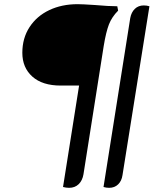

<svg xmlns="http://www.w3.org/2000/svg" viewBox="-20 -734 738 920"><path d="M282 162 359 -324H271Q183 -324 135 -367Q87 -410 87 -481Q87 -551 121.5 -604Q156 -657 216 -685.5Q276 -714 352 -714Q374 -714 434 -710Q502 -704 542 -704L546 -683Q516 -653 502 -617Q488 -581 477 -514L380 101Q375 131 357 148.5Q339 166 311 166Q297 166 282 162ZM476 162 604 -647Q609 -675 626 -691.5Q643 -708 669 -708Q683 -708 696 -704L567 105Q563 133 546 149.5Q529 166 503 166Q489 166 476 162Z"/></svg>

Font: Thasadith
Style: Bold Italic
Weight: 700
Italic angle: -9°
Designer: Cadson Demak Co.,Ltd.
Foundry: Cadson Demak Co.,Ltd.
Version: Version 1.000; ttfautohint (v1.6)